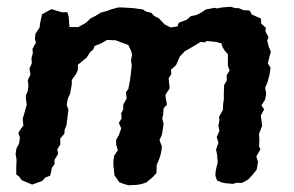

<svg xmlns="http://www.w3.org/2000/svg" viewBox="-20 -534 868 567"><path d="M185 -454H211L222 -460L234 -467L248 -480L262 -487L278 -497L294 -501L307 -506L329 -512H341L374 -510L402 -506L411 -500L427 -496L435 -487L449 -480L466 -462L484 -453L504 -456L508 -467L532 -476L543 -486L561 -490L576 -498L588 -506L614 -511L621 -509L635 -512L661 -514L675 -510H685L699 -504L717 -503L724 -491L733 -487L751 -479V-465L765 -452L764 -441L773 -424L769 -414L774 -395L780 -381L776 -368L771 -347L779 -334L776 -314L770 -291L763 -275L766 -257L763 -240L752 -223L760 -211L750 -192L752 -180L754 -162L745 -139L746 -118L745 -102L749 -93L737 -72L742 -56L738 -33L727 -19L713 -4L695 6H678L668 9L645 7L633 4L621 -1L616 -15L617 -30L623 -55L621 -78L618 -92L625 -113L620 -129L628 -148L625 -162L628 -179L627 -189L638 -209L639 -228L641 -240V-260L642 -283L650 -297L649 -311L658 -326L653 -340V-357V-374L644 -384L637 -395L634 -406L618 -410L590 -413L586 -409L572 -410L556 -400L537 -389L526 -383L511 -367L507 -358L500 -342L485 -328L486 -315L478 -303L481 -273L469 -255V-248L473 -225L463 -214L462 -196L459 -184L463 -169L461 -153L458 -136L451 -120L458 -102L457 -91L454 -76L449 -61L443 -48L442 -23L431 -11L412 5L396 10L383 12L359 13L345 9L332 4L326 -5L318 -16L315 -46V-61L317 -74L328 -90L323 -107V-121L331 -135L338 -155L331 -171L339 -184L338 -200L344 -211V-225L354 -243L352 -262L359 -271L364 -298L367 -321L369 -340L367 -356L370 -373L367 -384L359 -401L340 -408L322 -415L296 -416L279 -406L259 -398L255 -387L247 -381L236 -364L219 -350L210 -343V-327L203 -313L192 -298V-285L187 -257L180 -242L177 -224L182 -210L179 -185L176 -163L171 -151L170 -139L158 -125V-107L149 -93L152 -80L141 -62V-49L133 -38L131 -27L128 -15L114 -10L105 0L95 4L75 11L58 4L44 -2L36 -13L28 -19V-42L29 -62L26 -80L29 -97L36 -109L39 -128L34 -141L42 -154L49 -163L47 -183L54 -207L59 -225L57 -238L56 -251L62 -266L64 -281L62 -297L70 -314L67 -332L74 -347L73 -363L77 -377L76 -390L86 -408L83 -420L85 -435L97 -453L98 -463L104 -492L115 -498L132 -507L162 -498H179L183 -484Z"/></svg>

Font: Winky Rough Medium
Style: Italic
Weight: 500
Italic angle: -8.97852°
Designer: Simon Atzbach
Foundry: typofactur
Version: Version 1.206; ttfautohint (v1.8.4.7-5d5b)